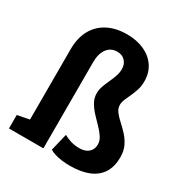

<svg xmlns="http://www.w3.org/2000/svg" viewBox="-180 -908 1004 1054"><g transform="rotate(30 322.5 -381.0)"><path d="M409.7 10.3Q384.8 10.3 359.6 7.1Q334.5 3.9 314 -2.4Q293.5 -8.8 281.2 -17.1L307.6 -126Q325.2 -115.2 351.3 -107.2Q377.4 -99.1 406.7 -99.1Q443.8 -99.1 464.8 -117.7Q485.8 -136.2 485.8 -168Q485.8 -191.4 470.9 -213.6Q456.1 -235.8 434.3 -257.8Q412.6 -279.8 390.9 -303.2Q369.1 -326.7 354.2 -352.8Q339.4 -378.9 339.4 -409.2Q339.4 -431.6 347.4 -454.1Q355.5 -476.6 366.2 -499.8Q377 -522.9 385 -545.9Q393.1 -568.8 393.1 -591.3Q393.1 -622.1 374.8 -642.3Q356.4 -662.6 323.7 -662.6Q283.7 -662.6 260.5 -631.3Q237.3 -600.1 237.3 -545.9V0H19V-85.4L94.7 -100.1V-544.9Q94.7 -617.7 122.8 -668.5Q150.9 -719.2 202.4 -745.6Q253.9 -772 323.2 -772Q385.3 -772 432.6 -750.5Q480 -729 506.8 -689.2Q533.7 -649.4 533.7 -594.2Q533.7 -564.9 525.6 -540Q517.6 -515.1 507.6 -493.7Q497.6 -472.2 489.5 -453.1Q481.4 -434.1 481.4 -417Q481.4 -394.5 496.1 -375.2Q510.7 -356 532.7 -336.2Q554.7 -316.4 576.7 -292.7Q598.6 -269 613.3 -238.8Q627.9 -208.5 627.9 -168Q627.9 -109.4 602.8 -69.6Q577.6 -29.8 529.1 -9.8Q480.5 10.3 409.7 10.3Z"/></g></svg>

Font: Roboto Slab LO
Style: Bold
Weight: 700
Designer: Google
Version: Version 2.000